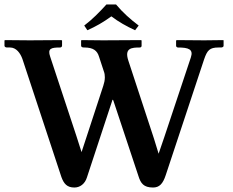

<svg xmlns="http://www.w3.org/2000/svg" viewBox="-20 -825 1038 857"><path d="M312 12C337 12 359 -4 368 -33L479 -370C480 -375 482 -380 483 -380C485 -380 486 -376 489 -367L598 -39C608 -7 621 12 663 12C691 12 707 -4 720 -44L891 -560C905 -601 916 -613 955 -613H966C967 -613 978 -613 978 -621V-645L976 -646C976 -646 924 -645 892 -645C850 -645 769 -646 769 -646L766 -644V-620C766 -617 770 -613 774 -613C822 -613 844 -605 832 -569L714 -215L688 -139L667 -207L553 -554C534 -611 568 -613 604 -613C607 -613 612 -615 612 -620V-644L610 -646C610 -646 489 -645 440 -645C400 -645 344 -646 344 -646L342 -644V-621C342 -616 347 -613 354 -613H357C396 -613 414 -599 422 -572L443 -508C447 -498 448 -489 448 -480C448 -467 445 -454 441 -442L367 -216L344 -146L321 -218L204 -572C191 -609 209 -613 248 -613C253 -613 257 -616 257 -622V-644L254 -646C254 -646 164 -645 113 -645C75 -645 2 -646 2 -646L0 -644V-621C0 -616 5 -613 12 -613H25C53 -613 71 -587 80 -562L254 -35C265 -5 279 12 312 12ZM498 -805H455C424 -771 393 -739 356 -711L370 -690C408 -707 440 -725 477 -752C510 -727 544 -708 583 -690L599 -711C563 -738 528 -769 498 -805Z"/></svg>

Font: Libertinus Serif Semibold
Style: Regular
Weight: 600
Designer: Philipp H. Poll, Khaled Hosny
Foundry: Caleb Maclennan
Version: Version 7.050;RELEASE